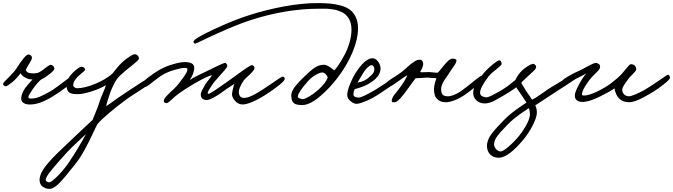

<svg xmlns="http://www.w3.org/2000/svg" viewBox="-42 -656 4320 1232"><path d="M429.2 -146Q425.8 -129.9 385.5 -98.6Q345.2 -67.4 297.9 -38.1Q206.1 19 141.1 14.2Q115.7 12.2 103.8 0.2Q91.8 -11.7 94.2 -29.8Q98.6 -61.5 120.1 -91.8Q127.4 -101.6 137 -112.8Q146.5 -124 156.2 -134.5Q166 -145 167 -146Q147.5 -146 132.8 -151.9Q102.5 -164.1 89.8 -186Q64.9 -152.3 38.1 -129.9Q3.4 -102.1 -3.9 -102.1Q-10.7 -102.1 -17.1 -107.2Q-23.4 -112.3 -22 -118.2Q-20 -124.5 -14.4 -131.1Q-8.8 -137.7 1.2 -147Q11.2 -156.2 16.1 -162.1Q22 -168.9 30.3 -177Q38.6 -185.1 44.9 -192.4Q51.3 -199.7 59.1 -210Q118.7 -304.2 139.2 -306.2Q147 -307.1 155 -300.8Q163.1 -294.4 163.1 -284.2Q162.1 -272.9 145 -246.6Q127.9 -220.2 123 -206.1Q131.8 -190.4 145 -188Q168 -182.1 199.2 -188Q217.8 -194.3 246.6 -217.8Q275.4 -241.2 285.2 -240.2Q293 -239.7 299.6 -231.7Q306.2 -223.6 307.1 -215.8Q307.6 -206.1 278.3 -182.4Q249 -158.7 219.2 -144Q195.3 -122.6 168.2 -84Q141.1 -45.4 140.1 -34.2Q140.1 -31.7 140.6 -29.8Q141.1 -27.8 142.6 -26.9Q144 -25.9 145.5 -25.1Q147 -24.4 149.9 -24.2Q152.8 -23.9 154.5 -23.9Q156.2 -23.9 159.9 -23.9Q163.6 -23.9 165 -23.9Q187.5 -24.4 214.1 -35.9Q240.7 -47.4 280.8 -69.8Q298.3 -79.6 329.6 -103Q360.8 -126.5 385.3 -144.8Q409.7 -163.1 415 -164.1Q421.9 -165.5 426.3 -159.2Q430.7 -152.8 429.2 -146Z M945.8 -144Q945.8 -137.2 912.8 -114Q879.9 -90.8 832.5 -60.5Q785.2 -30.3 771.5 -20Q711.9 23.4 659.2 68.1Q606.4 112.8 583.5 140.1Q576.2 151.9 553 202.4Q529.8 252.9 499.3 308.3Q468.8 363.8 435.5 403.8Q426.8 414.6 408.2 437.7Q389.6 460.9 378.9 473.9Q368.2 486.8 351.6 505.1Q335 523.4 323.5 533Q312 542.5 298.6 549.6Q285.2 556.6 273.9 556.2Q249.5 555.2 230.7 540.8Q211.9 526.4 211.9 498Q211.9 475.6 225.6 448.7Q239.3 421.9 266.4 390.6Q293.5 359.4 316.7 336.2Q339.8 313 375.5 279.8Q490.7 169.9 551.8 113.8Q556.2 102.1 566.4 77.9Q576.7 53.7 585.2 31Q593.8 8.3 599.6 -12.2Q602.5 -22.9 617.9 -57.6Q633.3 -92.3 637.7 -109.9Q601.6 -87.4 545.9 -69.6Q490.2 -51.8 457.5 -51.8Q433.1 -51.8 418.2 -55.4Q403.3 -59.1 396.7 -68.1Q390.1 -77.1 387.9 -85Q385.7 -92.8 384.3 -108.4Q383.8 -111.8 383.8 -113.8Q381.3 -133.8 402.8 -162.6Q424.3 -191.4 449 -210.4Q473.6 -229.5 481.9 -228Q502.9 -224.6 503.9 -210Q504.4 -205.6 492.9 -195.3Q481.4 -185.1 467.3 -173.6Q453.1 -162.1 440.9 -145Q428.7 -127.9 427.7 -111.8Q427.2 -102.5 435.5 -96.2Q443.8 -89.8 453.6 -89.8Q499 -89.8 567.4 -117.4Q635.7 -145 679.7 -184.1Q684.6 -190.4 694.1 -202.4Q703.6 -214.4 709 -220.9Q714.4 -227.5 723.4 -237.3Q732.4 -247.1 741.7 -255.9Q761.2 -274.4 786.9 -291.3Q812.5 -308.1 821.8 -308.1Q832.5 -308.1 841.3 -299.3Q850.1 -290.5 849.6 -279.8Q849.1 -274.4 837.4 -263.4Q825.7 -252.4 804.4 -235.6Q783.2 -218.8 779.8 -215.8Q775.4 -211.9 756.6 -196.3Q737.8 -180.7 727.3 -170.2Q716.8 -159.7 707.5 -147.9Q684.1 -110.8 667.5 -67.9Q642.6 2.4 639.6 25.9Q646.5 21 672.9 2.2Q699.2 -16.6 723.6 -33.7Q748 -50.8 765.6 -62Q774.4 -67.4 820.6 -98.1Q866.7 -128.9 894 -145.3Q921.4 -161.6 929.7 -162.1Q935.5 -162.6 940.7 -155.8Q945.8 -148.9 945.8 -144ZM509.8 204.1Q416.5 289.6 381.8 328.1Q349.6 363.8 335.2 380.1Q320.8 396.5 295.9 426Q271 455.6 260.7 473.1Q250.5 490.7 251.5 500Q252 504.9 259.3 509.5Q266.6 514.2 271.5 514.2Q288.1 514.2 329.6 471.7Q371.1 429.2 399.9 386.2Q458 300.3 509.8 204.1Z M1784.7 -149.9Q1786.1 -139.2 1750 -110.4Q1713.9 -81.5 1674.8 -56.2Q1629.9 -25.9 1583.7 -5.1Q1537.6 15.6 1510.7 14.2Q1484.9 12.7 1465.1 -10Q1445.3 -32.7 1446.8 -54.2Q1447.8 -68.4 1460.4 -117.2Q1450.2 -109.4 1429.7 -96.7Q1409.2 -84 1399.4 -76.2Q1316.4 -14.2 1282.7 -14.2Q1266.6 -14.2 1255.9 -23.9Q1245.1 -33.7 1246.6 -54.2Q1248 -68.8 1274.4 -112.8Q1281.7 -125.5 1297.6 -144.5Q1313.5 -163.6 1318.8 -173.8Q1298.3 -170.4 1255.9 -147.9Q1211.4 -125 1149.4 -85.9Q1102.5 -55.2 1081.5 -37.1Q1076.2 -32.2 1067.6 -24.4Q1059.1 -16.6 1054 -12Q1048.8 -7.3 1042.7 -2.4Q1036.6 2.4 1032.2 4.4Q1027.8 6.3 1024.4 5.9Q1017.6 4.9 1012.9 1Q1008.3 -2.9 1008.8 -8.8Q1009.3 -19 1020 -32Q1030.8 -44.9 1052.7 -65.9Q1093.3 -102.1 1112.8 -129.9Q1116.2 -134.8 1125 -146.5Q1133.8 -158.2 1138.7 -165Q1143.6 -171.9 1149.4 -181.2Q1155.3 -190.4 1158 -198Q1160.6 -205.6 1160.6 -211.9Q1160.6 -213.4 1160.2 -214.6Q1159.7 -215.8 1159.2 -216.6Q1158.7 -217.3 1157.7 -218Q1156.7 -218.8 1155.5 -219Q1154.3 -219.2 1152.8 -219.7Q1151.4 -220.2 1150.1 -220.2Q1148.9 -220.2 1147 -220.2Q1145 -220.2 1143.6 -220.2Q1142.1 -220.2 1140.1 -220.2Q1138.2 -220.2 1136.7 -220.2Q1123.5 -220.2 1082.3 -208.7Q1041 -197.3 1008.8 -180.2Q992.2 -171.4 964.8 -150.4Q937.5 -129.4 917.2 -113.8Q897 -98.1 892.6 -98.1Q882.8 -98.1 877.2 -105.2Q871.6 -112.3 872.6 -122.1Q874 -132.3 910.2 -159.9Q946.3 -187.5 981.4 -208Q1022 -231 1071.5 -244.9Q1121.1 -258.8 1148.4 -257.8Q1159.2 -257.3 1168 -255.6Q1176.8 -253.9 1186.3 -249.8Q1195.8 -245.6 1200.7 -236.8Q1205.6 -228 1204.6 -215.8Q1200.7 -181.2 1175.8 -142.1Q1184.1 -147.9 1196 -155Q1208 -162.1 1215.3 -165.8Q1222.7 -169.4 1243.2 -179.2Q1263.7 -189 1269.5 -191.9Q1390.1 -252 1401.9 -252.9Q1406.7 -252.9 1412.1 -245.4Q1417.5 -237.8 1416.5 -231.9Q1415 -224.1 1397.2 -203.1Q1379.4 -182.1 1357.2 -158Q1335 -133.8 1328.6 -125Q1327.1 -122.6 1316.7 -107.2Q1306.2 -91.8 1300 -81.5Q1293.9 -71.3 1292.5 -65.9Q1288.1 -55.7 1294.4 -54.2Q1298.3 -53.7 1307.6 -58.3Q1316.9 -63 1332.5 -73.5Q1348.1 -84 1362.8 -94.2Q1377.4 -104.5 1400.6 -120.8Q1423.8 -137.2 1439.5 -147.9Q1453.6 -157.7 1475.6 -174.1Q1497.6 -190.4 1510.5 -199.5Q1523.4 -208.5 1538.1 -218.5Q1552.7 -228.5 1561.5 -233.2Q1570.3 -237.8 1574.7 -237.8Q1582 -237.8 1587.2 -230.5Q1592.3 -223.1 1590.8 -215.8Q1588.9 -202.1 1531.7 -150.9Q1517.1 -136.2 1504.6 -111.3Q1492.2 -86.4 1490.7 -69.8Q1489.3 -54.7 1496.1 -42Q1502.9 -29.3 1518.6 -27.8Q1525.4 -27.3 1533.2 -28.6Q1541 -29.8 1547.4 -31.2Q1553.7 -32.7 1563.2 -36.9Q1572.8 -41 1578.1 -43.5Q1583.5 -45.9 1594.7 -52.2Q1606 -58.6 1609.9 -60.8Q1613.8 -63 1626.2 -70.8Q1638.7 -78.6 1641.6 -80.1Q1660.6 -91.8 1693.1 -114.5Q1725.6 -137.2 1746.6 -150.9Q1767.6 -164.6 1774.4 -164.1Q1783.2 -164.1 1784.7 -149.9Z M2255.4 -475.1Q2255.4 -405.3 2219.5 -319.6Q2183.6 -233.9 2123 -155.8Q2067.4 -83 2005.1 -32.5Q1942.9 18.1 1897 18.1Q1858.4 18.1 1843.8 6.1Q1829.1 -5.9 1827.1 -40Q1826.2 -56.2 1834.7 -74.5Q1843.3 -92.8 1862.3 -114.3Q1881.3 -135.7 1893.6 -147.9Q1905.8 -160.2 1929.2 -182.1Q1970.2 -220.2 1992.9 -230.7Q2015.6 -241.2 2039.1 -240.2Q2050.3 -239.7 2064 -231.9Q2077.6 -224.1 2090.1 -214.4Q2102.5 -204.6 2103 -204.1Q2116.2 -218.3 2133.1 -243.4Q2149.9 -268.6 2168.9 -304Q2188 -339.4 2200.7 -382.8Q2213.4 -426.3 2213.4 -465.8Q2213.4 -487.8 2208.7 -506.1Q2204.1 -524.4 2195.8 -537.6Q2187.5 -550.8 2176.3 -561.3Q2165 -571.8 2152.1 -577.9Q2139.2 -584 2124.8 -588.9Q2110.4 -593.8 2095.7 -595.7Q2081.1 -597.7 2066.7 -599.1Q2052.2 -600.6 2039.3 -600.1Q2026.4 -599.6 2015.1 -600.1Q2008.3 -600.1 2005.4 -600.1Q1797.4 -600.1 1575.2 -529.8Q1502 -506.3 1412.8 -467.8Q1323.7 -429.2 1269 -402.6Q1214.4 -376 1210.9 -376Q1207.5 -376 1203.4 -380.1Q1199.2 -384.3 1199.2 -388.2Q1199.7 -406.7 1327.4 -466.6Q1455.1 -526.4 1555.2 -558.1Q1665.5 -593.8 1781.7 -615Q1897.9 -636.2 1995.1 -636.2Q2041.5 -636.2 2076.4 -633.1Q2111.3 -629.9 2146.7 -619.9Q2182.1 -609.9 2204.6 -592.5Q2227.1 -575.2 2241.2 -545.7Q2255.4 -516.1 2255.4 -475.1ZM2061 -158.2Q2053.2 -182.1 2033.2 -189.9Q2019 -194.8 1988.8 -178.2Q1958.5 -161.6 1937 -138.2Q1873 -66.9 1869.1 -38.1Q1868.7 -35.6 1869.4 -33.4Q1870.1 -31.2 1872.1 -29.5Q1874 -27.8 1875.7 -26.9Q1877.4 -25.9 1880.9 -24.7Q1884.3 -23.4 1886 -22.9Q1887.7 -22.5 1891.8 -21.5Q1896 -20.5 1897 -20Q1907.7 -17.1 1939.9 -35.9Q1972.2 -54.7 2002.9 -82Q2048.8 -124.5 2061 -158.2Z M2525.9 -158.2Q2525.4 -148.9 2505.9 -132.6Q2486.3 -116.2 2442.1 -87.2Q2397.9 -58.1 2392.1 -54.2Q2357.9 -30.3 2316.2 -11.7Q2274.4 6.8 2252 9.8Q2231 12.7 2208.5 -5.9Q2186 -24.4 2186 -45.9Q2186 -73.7 2207 -123.8Q2228 -173.8 2255.9 -211.9Q2307.1 -282.2 2348.1 -282.2Q2369.1 -282.2 2385 -259.5Q2400.9 -236.8 2399.9 -213.9Q2397.5 -159.2 2319.8 -116.2Q2285.6 -97.2 2233.9 -84Q2226.1 -68.8 2226.1 -49.8Q2226.1 -32.2 2257.8 -29.8Q2277.8 -28.3 2359.9 -76.2Q2384.8 -90.8 2421.9 -115.7Q2459 -140.6 2482.7 -156.2Q2506.3 -171.9 2511.7 -171.9Q2522.5 -171.9 2524.4 -167.5Q2526.4 -164.1 2525.9 -158.2ZM2359.9 -215.8Q2359.9 -223.1 2354.7 -230.5Q2349.6 -237.8 2341.8 -237.8Q2332.5 -237.8 2316.9 -223.4Q2301.3 -209 2290 -189.9Q2284.2 -180.7 2268.8 -154.5Q2253.4 -128.4 2252 -126Q2298.3 -133.3 2326.2 -160.2Q2328.6 -162.6 2336.2 -169.2Q2343.8 -175.8 2346.2 -178.7Q2348.6 -181.6 2352.8 -187.5Q2356.9 -193.4 2358.4 -200.2Q2359.9 -207 2359.9 -215.8Z M3058.6 -153.8Q3060.1 -144 3017.8 -107.7Q2975.6 -71.3 2940.9 -47.9Q2907.7 -24.9 2875 -12.5Q2842.3 0 2818.8 0Q2789.6 0 2771.7 -13.4Q2753.9 -26.9 2748.3 -44.2Q2742.7 -61.5 2742.7 -84Q2743.2 -93.3 2744.4 -102.5Q2745.6 -111.8 2747.8 -120.1Q2750 -128.4 2751.5 -133.3Q2752.9 -138.2 2755.9 -145.8Q2758.8 -153.3 2758.8 -153.8Q2749.5 -153.8 2729 -156Q2708.5 -158.2 2700.7 -158.2Q2689 -158.2 2660.6 -155.8Q2632.3 -153.3 2624.5 -153.8Q2618.2 -146 2604.2 -126.5Q2590.3 -106.9 2580.6 -94.2Q2578.1 -90.8 2570.8 -80.6Q2563.5 -70.3 2557.9 -63Q2552.2 -55.7 2543.9 -45.2Q2535.6 -34.7 2528.8 -27.3Q2522 -20 2514.4 -12.9Q2506.8 -5.9 2500.2 -2.7Q2493.7 0.5 2488.8 0Q2485.4 -0.5 2482.4 0Q2479.5 0.5 2476.6 -0.5Q2473.6 -1.5 2472.7 -3.9Q2469.7 -11.7 2474.4 -23.4Q2479 -35.2 2485.4 -43.9Q2491.7 -52.7 2503.7 -67.1Q2515.6 -81.5 2518.6 -85.9Q2560.5 -142.6 2571.8 -173.8Q2559.1 -167 2531 -146.7Q2502.9 -126.5 2479.2 -110.8Q2455.6 -95.2 2444.8 -94.2Q2440.9 -94.2 2437.3 -98.6Q2433.6 -103 2432.6 -107.9Q2430.7 -121.1 2445.6 -133.1Q2460.4 -145 2494.9 -166.3Q2529.3 -187.5 2554.7 -210Q2555.2 -210.4 2570.8 -224.9Q2586.4 -239.3 2592.8 -243.9Q2599.1 -248.5 2612.3 -258.1Q2625.5 -267.6 2636 -270.8Q2646.5 -273.9 2655.8 -272.9Q2668.9 -271.5 2672.9 -252Q2676.8 -231.9 2653.8 -193.8Q2657.2 -191.4 2681.2 -192.6Q2705.1 -193.8 2710 -193.8Q2714.8 -193.8 2737.5 -191.2Q2760.3 -188.5 2767.6 -189.9Q2776.4 -198.7 2802.7 -231.9Q2830.1 -265.1 2843.8 -273.4Q2853 -279.8 2860.8 -279.8Q2872.6 -279.8 2880.6 -276.4Q2888.7 -272.9 2886.7 -264.2Q2884.8 -254.9 2879.2 -245.1Q2873.5 -235.4 2864.7 -223.4Q2856 -211.4 2852.5 -206.1Q2842.8 -190.4 2828.6 -169.4Q2814.5 -148.4 2807.1 -137.5Q2799.8 -126.5 2794.2 -112.1Q2788.6 -97.7 2788.6 -84Q2788.6 -58.6 2798.3 -48.3Q2808.1 -38.1 2830.6 -38.1Q2866.2 -38.1 2917 -71.8Q2930.7 -81.1 2960.9 -105.2Q2991.2 -129.4 3014.9 -148.2Q3038.6 -167 3043 -168Q3057.1 -170.9 3058.6 -153.8Z M3630.4 -142.1Q3629.9 -136.7 3615.5 -126Q3601.1 -115.2 3570.8 -96.4Q3540.5 -77.6 3526.4 -67.9Q3500.5 -49.8 3450.4 -17.8Q3400.4 14.2 3392.6 20Q3404.3 43.9 3402.8 69.8Q3401.9 97.7 3376.2 148.4Q3350.6 199.2 3314.5 242.2Q3220.2 354.5 3160.6 356Q3125.5 356.4 3104.7 336.7Q3084 316.9 3082.5 282.2Q3082 267.6 3086.9 252.2Q3091.8 236.8 3097.7 225.3Q3103.5 213.9 3117.4 196.3Q3131.3 178.7 3138.9 170.2Q3146.5 161.6 3166.3 141.1Q3186 120.6 3192.4 113.8Q3209.5 95.7 3232.4 76.7Q3255.4 57.6 3271.7 46.1Q3288.1 34.7 3310.1 19.8Q3332 4.9 3336.4 2Q3330.1 -7.3 3318.4 -25.1Q3306.6 -43 3298.8 -54.2Q3294.4 -60.5 3287.8 -70.1Q3281.2 -79.6 3276.9 -85.9Q3272.5 -92.3 3270.5 -96.2Q3262.7 -89.4 3238.3 -73.2Q3213.9 -57.1 3190.4 -43.9Q3181.6 -39.1 3159.7 -26.1Q3137.7 -13.2 3127.7 -8.1Q3117.7 -2.9 3100.8 2.4Q3084 7.8 3068.4 7.8Q3036.1 7.8 3014.4 -12.5Q2992.7 -32.7 2994.6 -65.9Q2996.1 -87.9 3007.1 -110.8Q3018.1 -133.8 3030.5 -149.4Q3043 -165 3066.4 -191.9Q3087.4 -216.3 3118.4 -241.5Q3149.4 -266.6 3158.7 -268.1Q3167.5 -269.5 3172.1 -262.9Q3176.8 -256.3 3176.8 -246.1Q3176.8 -239.7 3162.1 -227.3Q3147.5 -214.8 3126.2 -198Q3105 -181.2 3094.7 -168Q3041 -98.1 3038.6 -64Q3037.1 -37.1 3072.8 -32.2Q3078.6 -31.2 3085.4 -32.5Q3092.3 -33.7 3101.3 -37.6Q3110.4 -41.5 3116.2 -44.4Q3122.1 -47.4 3133.5 -53.7Q3145 -60.1 3150.4 -63Q3167 -71.3 3185.3 -83Q3203.6 -94.7 3213.1 -101.8Q3222.7 -108.9 3241.9 -124.3Q3261.2 -139.6 3264.6 -142.1Q3282.2 -180.2 3310.5 -206.1Q3326.7 -220.7 3346.4 -232.7Q3366.2 -244.6 3376.5 -246.1Q3383.8 -247.6 3391.1 -241Q3398.4 -234.4 3398.4 -226.1Q3398.4 -218.8 3390.4 -209.5Q3382.3 -200.2 3366.7 -186.5Q3351.1 -172.9 3344.7 -166Q3339.4 -160.2 3324.7 -147.2Q3310.1 -134.3 3302.7 -124Q3307.6 -116.7 3317.1 -99.9Q3326.7 -83 3332.5 -74.2Q3338.4 -65.4 3350.3 -48.8Q3362.3 -32.2 3372.6 -16.1Q3391.1 -24.4 3432.9 -54.2Q3474.6 -84 3494.6 -96.2Q3501 -100.1 3522.7 -113Q3544.4 -126 3554.9 -132.3Q3565.4 -138.7 3580.8 -147.5Q3596.2 -156.2 3604.2 -160.2Q3612.3 -164.1 3614.7 -164.1Q3621.6 -164.1 3626.5 -157Q3631.3 -149.9 3630.4 -142.1ZM3358.4 71.8Q3355.5 43 3350.6 38.1Q3348.6 39.6 3320.6 58.3Q3292.5 77.1 3263.7 99.9Q3234.9 122.6 3214.8 144Q3209.5 149.9 3191.7 168.5Q3173.8 187 3167 194.8Q3160.2 202.6 3149.2 217.3Q3138.2 231.9 3133.5 243.9Q3128.9 255.9 3128.4 268.1Q3127.4 284.7 3140.1 299.6Q3152.8 314.5 3168.5 315.9Q3183.1 317.4 3220.9 285.2Q3258.8 252.9 3288.6 215.8Q3320.3 176.3 3340.3 136.5Q3360.4 96.7 3358.4 71.8Z M4257.3 -158.2Q4259.3 -147.9 4213.1 -111.8Q4167 -75.7 4120.6 -49.8Q4091.8 -33.7 4075.2 -25.1Q4058.6 -16.6 4036.4 -8.5Q4014.2 -0.5 3998.5 0Q3938.5 1 3913.6 -47.9Q3901.4 -74.7 3901.4 -89.8Q3877.4 -71.3 3809.8 -37.6Q3742.2 -3.9 3700.7 -2Q3674.8 -0.5 3660.2 -12Q3645.5 -23.4 3646.5 -43.9Q3647 -65.9 3674.1 -116Q3701.2 -166 3721.7 -185.1Q3712.4 -180.2 3690.9 -169.2Q3669.4 -158.2 3656.7 -151.9Q3645.5 -146 3627.4 -133.5Q3609.4 -121.1 3596.7 -114.3Q3584 -107.4 3574.7 -107.9Q3567.4 -108.4 3562.5 -113.8Q3557.6 -119.1 3558.6 -126Q3560.5 -140.1 3598.9 -163.3Q3637.2 -186.5 3674.3 -202.1Q3687 -207 3726.1 -228.8Q3765.1 -250.5 3778.3 -252Q3788.6 -253.4 3798.6 -246.3Q3808.6 -239.3 3808.6 -230Q3808.6 -219.2 3802.7 -210.4Q3796.9 -201.7 3780 -186Q3763.2 -170.4 3754.4 -160.2Q3738.8 -143.1 3717.8 -110.6Q3696.8 -78.1 3694.3 -62Q3694.3 -60.5 3693.4 -57.4Q3692.4 -54.2 3692.4 -52.2Q3692.4 -50.3 3692.9 -48.1Q3693.4 -45.9 3695.6 -44.7Q3697.8 -43.5 3701.7 -43Q3732.9 -41.5 3787.1 -67.4Q3841.3 -93.3 3879.4 -122.1Q3924.3 -156.2 3949.7 -184.1Q3958 -193.4 3972.2 -211.2Q3986.3 -229 3994.1 -236.8Q4002 -244.6 4007.3 -244.1Q4037.6 -242.7 4040.5 -211.9Q4041 -205.6 4032 -195.3Q4022.9 -185.1 4008.8 -170.9Q3994.6 -156.7 3987.3 -146Q3984.9 -142.6 3977.8 -132.6Q3970.7 -122.6 3967.5 -117.9Q3964.4 -113.3 3959.7 -105.7Q3955.1 -98.1 3953.1 -92.5Q3951.2 -86.9 3950.7 -82Q3949.7 -65.4 3961.7 -51.8Q3973.6 -38.1 3994.6 -38.1Q4004.9 -38.1 4034.2 -50Q4063.5 -62 4088.4 -76.2Q4113.8 -90.8 4148.9 -114Q4184.1 -137.2 4209.5 -154.8Q4234.9 -172.4 4237.3 -173.8Q4243.7 -178.2 4247.8 -175.5Q4252 -172.9 4253.7 -169.2Q4255.4 -165.5 4257.3 -158.2Z"/></svg>

Font: Gogol
Style: Regular
Weight: 400
Italic angle: -48°
Designer: Gennady Fridman
Foundry: ParaType Ltd
Version: Version 1.001